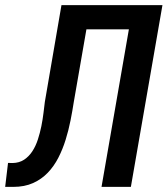

<svg xmlns="http://www.w3.org/2000/svg" viewBox="-48 -731 655 751"><path d="M587.4 -710.9 463.9 0H349.1L456.1 -616.2H290L240.7 -332.5Q235.4 -297.9 227.8 -259.5Q220.2 -221.2 208.7 -184.3Q197.3 -147.5 180.2 -114Q163.1 -80.6 138.7 -55.2Q114.3 -29.8 81.1 -14.9Q47.9 0 3.9 0H-27.8L-16.6 -93.8L1 -93.3Q27.3 -93.8 46.4 -106.4Q65.4 -119.1 78.6 -139.4Q91.8 -159.7 100.1 -185.3Q108.4 -210.9 113.8 -237.5Q119.1 -264.2 122.1 -289.1Q125 -314 127.4 -332.5L192.4 -710.9Z"/></svg>

Font: Roboto Mono Medium
Style: Italic
Weight: 500
Designer: Google
Version: Version 2.000985; 2015; ttfautohint (v1.3)